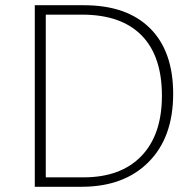

<svg xmlns="http://www.w3.org/2000/svg" viewBox="-20 -714 748 734"><path d="M113 0V-694H301Q465 -694 553.5 -606Q642 -518 642 -355Q642 -189 548 -94.5Q454 0 292 0ZM155 -36H299Q442 -36 520.5 -117.5Q599 -199 599 -348Q599 -500 521 -579Q443 -658 294 -658H155Z"/></svg>

Font: Cantarell Light
Style: Regular
Weight: 300
Designer: Dave Crossland, Nikolaus Waxweiler, Florian Fecher, Jacques Le Bailly, Eben Sorkin, Alexei Vanyashin, Alexios Zavras, Em
Version: Version 0.303